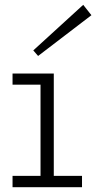

<svg xmlns="http://www.w3.org/2000/svg" viewBox="-20 -776 399 796"><path d="M148 -7V-471H203V-7ZM32 0V-47H320V0ZM32 -425V-471H195V-425ZM138 -544 118 -567 325 -756 359 -713Z"/></svg>

Font: BioRhyme ExtraBold Light
Style: Regular
Weight: 300
Version: Version 1.600;gftools[0.9.33]